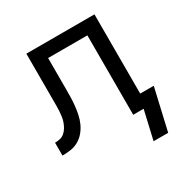

<svg xmlns="http://www.w3.org/2000/svg" viewBox="-161 -661 922 957"><g transform="rotate(-30 300.0 -182.5)"><path d="M535 165H451L489 0H429V-457H203V-282Q203 -281 203 -281Q203 -281 203 -281V-280Q203 -256 202.5 -231.5Q202 -207 199.5 -183.5Q197 -160 192 -136Q187 -112 177 -90Q167 -68 151.5 -49.5Q136 -31 115 -19Q94 -7 70 -3.5Q46 0 22 0V-74Q37 -74 51.5 -77.5Q66 -81 77.5 -91Q89 -101 96.5 -114Q104 -127 109 -141Q114 -155 116 -170Q118 -185 119 -200Q120 -215 120 -229.5Q120 -244 120 -259Q120 -262 120 -264Q120 -266 120 -268V-274Q120 -277 120 -279Q120 -281 120 -283V-530H512V-74H590Z"/></g></svg>

Font: Iosevka Mono
Style: Regular
Weight: 400
Designer: Belleve Invis
Foundry: Belleve Invis
Version: Version 11.1.1